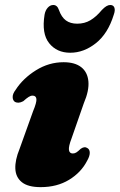

<svg xmlns="http://www.w3.org/2000/svg" viewBox="-20 -737 480 770"><path d="M272 -121.5Q258.5 -121.5 256.5 -135.5Q254.5 -149.5 267 -182L316 -322.5Q338 -374 334.5 -411Q331 -448 305.5 -467.8Q280 -487.5 235 -487.5Q176 -487.5 124 -455Q72 -422.5 42.5 -376.5Q30.5 -361 30.8 -347.5Q31 -334 40.5 -328Q46.5 -325 54.5 -325.2Q62.5 -325.5 73 -331Q86.5 -343 94.8 -348.2Q103 -353.5 110.5 -353.5Q124.5 -353.5 126 -340Q127.5 -326.5 112.5 -290.5L58.5 -140Q40 -95 41.5 -60.5Q43 -26 67.8 -6.2Q92.5 13.5 143 13.5Q208.5 13.5 256.8 -15.8Q305 -45 329 -91.5Q340 -110.5 340 -123.8Q340 -137 331.5 -142.5Q325 -147 318.5 -146.5Q312 -146 304 -140.5Q292.5 -129.5 286 -125.5Q279.5 -121.5 272 -121.5ZM289.6 -642Q319.3 -642 342.5 -655.8Q365.7 -669.5 388.6 -697Q407.5 -717 421.9 -717Q435 -717 438.8 -706.2Q442.6 -695.5 436.3 -678Q412.9 -602 364.5 -563.8Q316.2 -525.5 261.7 -525.5Q207.7 -525.5 177.1 -563.8Q146.5 -602 158.7 -678Q161.8 -695.5 171.5 -706.2Q181.2 -717 193.8 -717Q209.5 -717 216.3 -697Q226.6 -668 244.4 -655Q262.2 -642 289.6 -642Z"/></svg>

Font: Fraunces
Style: Italic
Weight: 900
Italic angle: -16°
Version: Version 1.000;[0bf87f6ff]